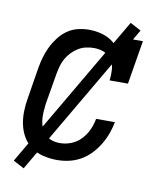

<svg xmlns="http://www.w3.org/2000/svg" viewBox="-77 -657 653 783"><g transform="rotate(10 250.0 -265.0)"><path d="M201 8Q173 8 145.5 1.5Q118 -5 96.5 -20Q75 -35 61 -58Q47 -81 41 -107.5Q35 -134 35.5 -162.5Q36 -191 41 -219L62 -349Q66 -372 72.5 -394.5Q79 -417 89.5 -438.5Q100 -460 115 -479.5Q130 -499 150 -513Q170 -527 193.5 -532.5Q217 -538 240 -538Q261 -538 282 -533.5Q303 -529 321 -519.5Q339 -510 353 -495Q367 -480 375 -462L387 -530H463L433 -349H357Q360 -371 358.5 -393.5Q357 -416 346 -433.5Q335 -451 315 -459.5Q295 -468 272 -468Q256 -468 239.5 -464.5Q223 -461 208 -452Q193 -443 180.5 -430Q168 -417 159.5 -402Q151 -387 146.5 -370.5Q142 -354 139 -338L117 -208Q115 -191 114 -174Q113 -157 115 -140.5Q117 -124 123.5 -109Q130 -94 141.5 -83Q153 -72 168.5 -67Q184 -62 201 -62Q225 -62 248 -71Q271 -80 288.5 -98.5Q306 -117 316 -139.5Q326 -162 330 -185H408Q403 -160 394.5 -136.5Q386 -113 372.5 -90.5Q359 -68 340.5 -48.5Q322 -29 299 -16Q276 -3 251 2.5Q226 8 201 8ZM74 65 29 41 401 -595 446 -571Z"/></g></svg>

Font: Iosevka Slab Oblique
Style: Regular
Weight: 400
Italic angle: -9°
Monospace: yes
Designer: Belleve Invis
Foundry: Belleve Invis
Version: Version 11.1.1; ttfautohint (v1.8.3)